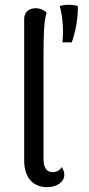

<svg xmlns="http://www.w3.org/2000/svg" viewBox="-20 -764 366 794"><path d="M227 -739C250 -746 280 -746 302 -739C303 -687 292 -633 277 -589H238C243 -633 241 -690 227 -739ZM175 10C213 10 246 -10 246 -42C246 -50 243 -62 235 -73C228 -59 212 -52 198 -52C173 -52 160 -71 160 -105V-517C160 -620 161 -675 173 -712C165 -719 150 -730 127 -730C100 -730 80 -714 80 -686V-101C80 -31 115 10 175 10Z"/></svg>

Font: Arima Koshi
Style: Regular
Weight: 400
Designer: Joana Correia and Natanael Gama
Foundry: NDISCOVER
Version: Version 1.019;PS 001.019;hotconv 1.0.88;makeotf.lib2.5.64775